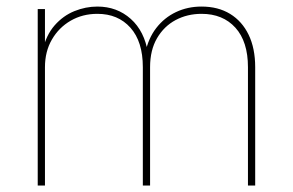

<svg xmlns="http://www.w3.org/2000/svg" viewBox="-20 -574 906 594"><path d="M96.7 0V-545.9H119.1V-417H111.3Q122.6 -465.3 148.9 -495.4Q175.3 -525.4 210.2 -539.6Q245.1 -553.7 281.2 -553.7Q341.8 -553.7 384.5 -515.6Q427.2 -477.5 438 -409.2H429.2Q438.5 -455.1 463.4 -487.3Q488.3 -519.5 524.4 -536.6Q560.5 -553.7 603.5 -553.7Q654.8 -553.7 691.9 -531Q729 -508.3 749.3 -466.3Q769.5 -424.3 769.5 -366.2V0H747.1V-366.2Q747.1 -445.3 708.3 -488.3Q669.4 -531.2 603.5 -531.2Q559.6 -531.2 523.4 -512Q487.3 -492.7 465.8 -455.8Q444.3 -418.9 444.3 -366.2V0H421.9V-366.2Q421.9 -445.3 383.5 -488.3Q345.2 -531.2 281.2 -531.2Q235.4 -531.2 198.7 -510Q162.1 -488.8 140.6 -451.7Q119.1 -414.6 119.1 -366.2V0Z"/></svg>

Font: Inter Thin
Style: Regular
Weight: 250
Designer: Rasmus Andersson
Foundry: rsms
Version: Version 4.001;git-66647c0bb